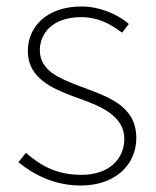

<svg xmlns="http://www.w3.org/2000/svg" viewBox="-20 -560 481 593"><path d="M229 13C340 13 401 -55 401 -133C401 -236 310 -262 226 -294C163 -318 103 -342 103 -405C103 -457 143 -507 230 -507C285 -507 322 -485 357 -459L378 -486C341 -518 285 -540 232 -540C123 -540 66 -476 66 -403C66 -312 152 -282 232 -253C294 -231 364 -200 364 -131C364 -71 319 -20 231 -20C153 -20 104 -50 60 -88L37 -59C84 -20 150 13 229 13Z"/></svg>

Font: Harano Aji Gothic KR ExtraLight
Style: Regular
Weight: 250
Foundry: Masamichi Hosoda
Version: HaranoAjiGothicKR-ExtraLight version 20220220;ttx 4.29.1